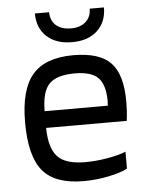

<svg xmlns="http://www.w3.org/2000/svg" viewBox="-51 -728 600 778"><g transform="rotate(-5 249.0 -339.0)"><path d="M437 -96V-27Q411 -13 360.5 -2.5Q310 8 258 8Q142 8 92 -52Q42 -112 42 -250Q42 -383 94 -443.5Q146 -504 260 -504Q366 -504 412 -456.5Q458 -409 458 -298Q458 -278 457 -261Q456 -244 453 -220H125Q126 -138 158.5 -103Q191 -68 271 -68Q314 -68 361 -76Q408 -84 437 -96ZM383 -309Q382 -375 354 -402.5Q326 -430 260 -430Q186 -430 155.5 -398.5Q125 -367 125 -288H382Q382 -290 382.5 -297.5Q383 -305 383 -309ZM343 -686H401Q401 -627 363.5 -592Q326 -557 261 -557Q195 -557 157.5 -592Q120 -627 120 -686H178Q178 -652 200 -632.5Q222 -613 261 -613Q299 -613 321 -633Q343 -653 343 -686Z"/></g></svg>

Font: Blinker
Style: Regular
Weight: 400
Designer: Juergen Huber
Foundry: supertype
Version: Version 1.017;hotconv 1.0.117;makeotfexe 2.5.65602